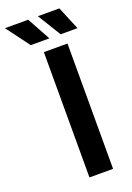

<svg xmlns="http://www.w3.org/2000/svg" viewBox="-250 -948 691 1008"><g transform="rotate(-20 96.0 -444.0)"><path d="M198 0H66V-700H198ZM118 -758H14L-83 -888H47ZM275 -758H181L101 -888H221Z"/></g></svg>

Font: Space Grotesk Variable Light
Style: Regular
Weight: 300
Designer: Florian Karsten
Foundry: Florian Karsten
Version: Version 2.000